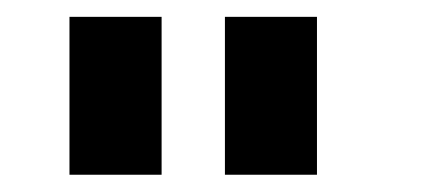

<svg xmlns="http://www.w3.org/2000/svg" viewBox="-20 -770 500 228"><path d="M62.5 -750H171.9V-562.5H62.5ZM247.1 -750H356.4V-562.5H247.1Z"/></svg>

Font: Manrope3 Semibold
Style: Regular
Weight: 600
Width: 4
Designer: Mikhail Sharanda
Foundry: Mikhail Sharanda
Version: Version 3.000;PS 003.000;hotconv 1.0.88;makeotf.lib2.5.64775